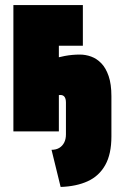

<svg xmlns="http://www.w3.org/2000/svg" viewBox="-20 -520 524 760"><path d="M296 -304Q266 -304 236.5 -298.5Q207 -293 184 -285Q161 -277 148 -271V-129Q156 -133 166 -135.5Q176 -138 186 -140Q196 -142 204.5 -143Q213 -144 219 -144Q225 -144 229 -142Q233 -140 235.5 -136.5Q238 -133 239.5 -127.5Q241 -122 241 -114V12Q241 31 234 44.5Q227 58 214.5 65.5Q202 73 184 73L220 220Q282 218 327 197.5Q372 177 396.5 133.5Q421 90 421 20V-139Q421 -187 410 -219Q399 -251 381 -269.5Q363 -288 341 -296Q319 -304 296 -304ZM33 -500V0H213V-339H308V-500Z"/></svg>

Font: Advent Pro Black
Style: Regular
Weight: 900
Version: Version 3.000